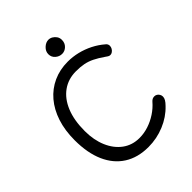

<svg xmlns="http://www.w3.org/2000/svg" viewBox="-269 -1133 1310 1310"><g transform="rotate(-45 385.5 -478.5)"><path d="M681 -681Q687 -677 691 -669.5Q695 -662 695 -654Q695 -641 688.5 -630Q682 -619 672.5 -612.5Q663 -606 653 -606Q642 -606 634 -612Q626 -618 618 -623Q579 -650 547.5 -665.5Q516 -681 483.5 -687.5Q451 -694 408 -694Q334 -694 278.5 -654.5Q223 -615 192.5 -541Q162 -467 162 -363Q162 -276 191 -208.5Q220 -141 272 -103Q324 -65 393 -65Q437 -65 480 -79Q523 -93 562 -118.5Q601 -144 630 -178Q638 -187 646.5 -191Q655 -195 665 -195Q676 -195 685 -189.5Q694 -184 700 -174Q706 -164 706 -152Q706 -139 698 -125Q690 -111 673 -94Q621 -39 547 -8.5Q473 22 393 22Q291 22 218.5 -24Q146 -70 107.5 -157Q69 -244 69 -367Q69 -462 94 -538Q119 -614 165 -668Q211 -722 274.5 -751Q338 -780 415 -780Q463 -780 510 -768.5Q557 -757 600.5 -735Q644 -713 681 -681ZM426 -844Q399 -844 378 -862.5Q357 -881 357 -909Q357 -937 379.5 -958Q402 -979 427 -979Q443 -979 457.5 -970.5Q472 -962 482 -947.5Q492 -933 492 -913Q492 -883 472 -863.5Q452 -844 426 -844Z"/></g></svg>

Font: Playpen Sans Thai
Style: Regular
Weight: 400
Designer: Sirin Gunkloy, Laura Meseguer, Veronika Burian, José Scaglione
Foundry: TypeTogether
Version: Version 2.000